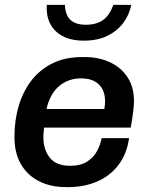

<svg xmlns="http://www.w3.org/2000/svg" viewBox="-20 -754 609 784"><path d="M249 10Q187 10 139.5 -14Q92 -38 65.5 -83.5Q39 -129 39 -195Q39 -263 56.5 -322Q74 -381 108.5 -425.5Q143 -470 194.5 -495.5Q246 -521 315 -521H327Q383 -521 428.5 -500Q474 -479 500.5 -439Q527 -399 527 -342Q527 -330 525.5 -313.5Q524 -297 521 -277Q518 -257 514 -233H160Q159 -224 158 -213Q157 -202 157 -195Q157 -144 183 -110.5Q209 -77 266 -77Q310 -77 337 -95Q364 -113 377.5 -139.5Q391 -166 395 -190H507Q498 -125 463.5 -80Q429 -35 376 -12.5Q323 10 259 10ZM170 -309H406Q408 -320 408.5 -327Q409 -334 409 -341Q409 -385 383.5 -409.5Q358 -434 311 -434Q259 -434 221.5 -402.5Q184 -371 170 -309ZM323 -588Q269 -588 234 -607.5Q199 -627 183.5 -660Q168 -693 171 -734H245Q247 -691 268.5 -672Q290 -653 330 -653Q374 -653 400.5 -672Q427 -691 443 -734H516Q508 -693 483 -660Q458 -627 418 -607.5Q378 -588 323 -588Z"/></svg>

Font: Chivo Medium Medium
Style: Italic
Weight: 500
Italic angle: -8.05°
Version: Version 2.002